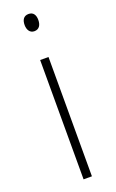

<svg xmlns="http://www.w3.org/2000/svg" viewBox="-144 -763 482 800"><g transform="rotate(-20 97.0 -363.0)"><path d="M99 -726C76 -726 68 -709 68 -688C68 -667 78 -650 98 -650C119 -650 129 -666 129 -689C129 -709 121 -726 99 -726ZM116 -529H79V0H116Z"/></g></svg>

Font: Noto Sans Devanagari UI Condensed ExtraLight
Style: Regular
Weight: 200
Width: 3
Designer: Jelle Bosma - Monotype Design Team
Foundry: Monotype Imaging Inc.
Version: Version 2.004